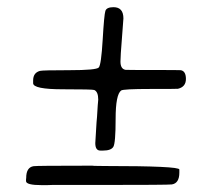

<svg xmlns="http://www.w3.org/2000/svg" viewBox="-20 -569 580 540"><path d="M221.2 -103H240.2L245.1 -102.5L273.9 -102.1Q484.4 -102.1 484.4 -92.3V-83.5Q484.4 -53.7 463.4 -50.3Q454.6 -48.8 259.3 -48.8H126L111.8 -48.3H97.7Q53.2 -48.3 53.2 -59.6V-64L53.7 -68.8Q53.7 -98.1 74.2 -101.6Q83 -103 221.2 -103ZM318.8 -396Q318.8 -375 333 -372.6Q335.4 -372.1 410.4 -372.1Q485.4 -372.1 488.3 -371.6Q502.9 -369.1 502.9 -346.9Q502.9 -324.7 480.5 -319.3Q478.5 -318.8 402.8 -318.8Q327.1 -318.8 320.8 -314.5Q305.2 -303.2 305.2 -234.6Q305.2 -166 298.6 -155.8Q292 -145.5 270 -145.5H262.2Q248 -145.5 248 -166.5L251.5 -224.6L252.9 -240.7L254.9 -272.9L256.3 -288.6Q256.3 -311 245.1 -315.9Q240.7 -317.9 157 -317.9Q73.2 -317.9 73.2 -335V-342.8Q73.2 -364.3 92.3 -369.6Q99.1 -371.6 175 -371.6Q251 -371.6 257.8 -379.2Q264.6 -386.7 268.8 -457.3Q272.9 -527.8 276.4 -538.3Q279.8 -548.8 299.3 -548.8Q327.1 -548.8 327.1 -517.1L319.8 -419.4Q318.8 -403.8 318.8 -396Z"/></svg>

Font: Averia Serif Libre Light
Style: Italic
Weight: 300
Italic angle: -8.5°
Version: Version 1.002